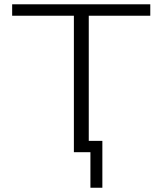

<svg xmlns="http://www.w3.org/2000/svg" viewBox="-20 -715 765 902"><path d="M37.1 -641.1V-694.8H686V-641.1H397V-53.2H460.9V167H404.8V0H327.1V-641.1Z"/></svg>

Font: CMU Bright
Style: Roman
Weight: 500
Version: Version 0.7.0